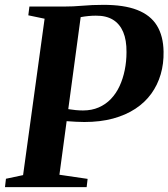

<svg xmlns="http://www.w3.org/2000/svg" viewBox="-32 -770 693 790"><path d="M-11.5 0 -7.5 -34.5 63 -49.5 151.5 -693 84.5 -707 89 -743H228.5Q269.5 -743 308.2 -746.5Q347 -750 391.5 -750Q477.5 -750.5 532.2 -729.2Q587 -708 613.5 -665Q640 -622 641 -557.5Q642 -508 629.2 -464.2Q616.5 -420.5 590.5 -384.5Q564.5 -348.5 525 -322.5Q485.5 -296.5 433 -282.2Q380.5 -268 315 -268Q300 -268 281.2 -269Q262.5 -270 246 -271.2Q229.5 -272.5 219.5 -274L221 -326.5Q233.5 -323.5 248.5 -321Q263.5 -318.5 279.5 -317Q295.5 -315.5 309.5 -315.5Q345.5 -315.5 374.2 -328Q403 -340.5 424.5 -363Q446 -385.5 460 -415.8Q474 -446 481.2 -481.5Q488.5 -517 488.5 -555.5Q489 -605 474.8 -638.5Q460.5 -672 432.5 -689Q404.5 -706 362 -705.5Q347.5 -705.5 331.8 -704Q316 -702.5 300 -699.5Q284 -696.5 268 -691.5L303.5 -726L212.5 -51L328.5 -34L324.5 0Z"/></svg>

Font: Merriweather 72pt
Style: Bold Italic
Weight: 700
Italic angle: -7.8°
Version: Version 2.101